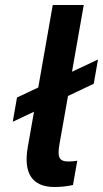

<svg xmlns="http://www.w3.org/2000/svg" viewBox="-20 -740 412 768"><path d="M198 8C226 8 249 5 272 0L289 -97C277 -95 265 -94 254 -94C215 -94 209 -113 218 -164L252 -356L355 -405L372 -502L268 -453L315 -720H191L133 -390L48 -350L31 -253L116 -293L91 -151C73 -48 108 8 198 8Z"/></svg>

Font: Fixel Display SemiBold
Style: Italic
Weight: 600
Italic angle: -10°
Designer: AlfaBravo + MacPaw
Foundry: Kyrylo Tkachov, Marchela Mozhyna, Serhii Makarenko, Maria Weinstein, Zakhar Kryvoshyya
Version: Version 1.210;Glyphs 3.2 (3217)